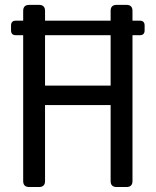

<svg xmlns="http://www.w3.org/2000/svg" viewBox="-20 -752 626 772"><path d="M97.7 0Q73.2 0 73.2 -23.9V-610.4H43.9Q24.4 -610.4 24.4 -629.9V-649.4Q24.4 -668.9 43.9 -668.9H73.2V-708.5Q73.2 -732.4 97.7 -732.4H136.7Q161.1 -732.4 161.1 -708.5V-668.9H424.8V-708.5Q424.8 -732.4 449.2 -732.4H488.3Q512.7 -732.4 512.7 -708.5V-668.9H542Q561.5 -668.9 561.5 -649.4V-629.9Q561.5 -610.4 542 -610.4H512.7V-23.9Q512.7 0 488.3 0H449.2Q424.8 0 424.8 -23.9V-329.6H161.1V-23.9Q161.1 0 136.7 0ZM161.1 -610.4V-407.7H424.8V-610.4Z"/></svg>

Font: Simply Mono
Style: Book
Weight: 400
Designer: Wojciech Kalinowski "wmk69" (wmk69@o2.pl)
Foundry: Wojciech Kalinowski "wmk69" (wmk69@o2.pl)
Version: Version 1.0.0